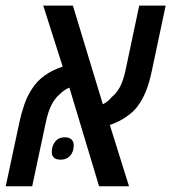

<svg xmlns="http://www.w3.org/2000/svg" viewBox="-42 -650 598 670"><path d="M-22 0 25.9 -224.1Q32.7 -255.9 43 -285.4Q53.2 -314.9 69.3 -339.4Q86.9 -367.2 113.8 -386.5Q140.6 -405.8 176.8 -417.5L108.9 -630.4H212.4L316.9 -286.1Q325.7 -290.5 333.3 -296.6Q340.8 -302.7 347.7 -311Q365.7 -325.7 377 -347.4Q388.2 -369.1 395.5 -402.3L443.8 -630.4H536.1L487.3 -400.4Q479 -360.8 467 -331.1Q455.1 -301.3 437.5 -278.3Q426.3 -263.7 410.6 -251.2Q395 -238.8 377 -229.2Q358.9 -219.7 341.3 -213.9L408.2 0H303.7L200.2 -344.2Q191.4 -340.8 183.1 -335.2Q174.8 -329.6 167 -321.8Q148.4 -306.2 136.7 -282Q125 -257.8 117.7 -222.2L70.3 0ZM169.9 -92.8Q153.8 -92.8 146.2 -99.9Q138.7 -106.9 138.7 -119.6Q138.7 -140.6 150.6 -155.8Q162.6 -170.9 183.6 -170.9Q199.7 -170.9 207.5 -163.3Q215.3 -155.8 215.3 -142.6Q215.3 -121.1 203.1 -106.9Q190.9 -92.8 169.9 -92.8Z"/></svg>

Font: Open Sans SemiCondensed Medium
Style: Italic
Weight: 500
Width: 4
Italic angle: -12°
Designer: Monotype Design Team
Foundry: Monotype Imaging Inc.
Version: Version 3.000